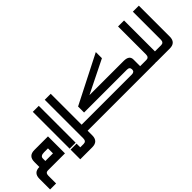

<svg xmlns="http://www.w3.org/2000/svg" viewBox="28 -1267 2123 2123"><g transform="rotate(-45 1090.0 -205.5)"><path d="M185.5 -132.8V-93.8H304.7V-171.9H245.1Q185.5 -171.9 185.5 -132.8ZM91.8 -93.8V-171.9Q91.8 -265.6 185.5 -265.6H398.4V0H130.9Q93.8 0 93.8 46.4V166H0V-0.5Q0 -93.8 91.8 -93.8Z M471.7 0V-576.2H565.4V0ZM659.2 -577.1H752.9V72.3Q752.9 166 659.2 166H471.7V14.6H565.4V72.3H618.2Q659.2 72.3 659.2 25.4Z M1431.6 -550.8V-455.1L1044.9 -263.7H1580.1Q1668 -263.7 1668 -198.2Q1668 -132.8 1668 0H679.7L728.5 -93.8H1538.1Q1580.1 -93.8 1580.1 -131.8Q1580.1 -169.9 1538.1 -169.9H867.2V-263.7Z M1645 -93.8H1764.6Q1805.7 -93.8 1805.7 -140.6V-577.1H1899.4V-93.8Q1899.4 0 1805.7 0H1594.7Z M1876.5 -93.8H1996.1Q2037.1 -93.8 2037.1 -140.6V-577.1H2130.9V-93.8Q2130.9 0 2037.1 0H1826.2Z"/></g></svg>

Font: Aswaq
Style: Regular
Weight: 400
Designer: Husham Jawad
Version: Version 1.000;November 3, 2021;FontCreator 14.0.0.2814 32-bi